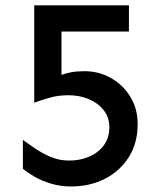

<svg xmlns="http://www.w3.org/2000/svg" viewBox="-20 -674 587 709"><path d="M242.2 14.6Q204.1 14.6 169.4 4.4Q134.8 -5.9 108.4 -21Q82 -36.1 64.5 -50.8V-157.2Q85 -142.6 110.8 -125Q136.7 -107.4 168 -94.2Q199.2 -81.1 235.4 -81.1Q277.3 -81.1 311 -96.2Q344.7 -111.3 364.3 -138.7Q383.8 -166 383.8 -204.1Q383.8 -240.2 363.3 -266.6Q342.8 -293 308.6 -307.6Q274.4 -322.3 232.4 -322.3Q195.3 -322.3 164.6 -313.5Q133.8 -304.7 106.4 -294.9V-654.3H456.1V-557.6H207V-397.5Q222.7 -403.3 243.2 -407.2Q263.7 -411.1 292 -411.1Q344.7 -411.1 389.2 -386.2Q433.6 -361.3 460.9 -317.4Q488.3 -273.4 488.3 -215.8Q488.3 -145.5 455.6 -93.8Q422.9 -42 367.2 -13.7Q311.5 14.6 242.2 14.6Z"/></svg>

Font: Sen Medium
Style: Regular
Weight: 500
Designer: Kosal Sen, Philatype
Foundry: Philatype
Version: Version 2.000;gftools[0.9.31]